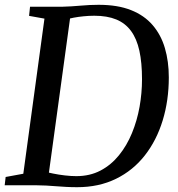

<svg xmlns="http://www.w3.org/2000/svg" viewBox="-26 -771 742 799"><path d="M99 -743H233.5Q271.5 -744 309.5 -747.5Q347.5 -751 384.5 -751Q463.5 -751 519 -729Q574.5 -707 609.2 -666.5Q644 -626 660.2 -570.8Q676.5 -515.5 676.5 -449Q676.5 -353 651 -269.8Q625.5 -186.5 576.5 -124Q527.5 -61.5 456.5 -26.8Q385.5 8 295 8Q271 8 249.5 6.8Q228 5.5 207.2 4Q186.5 2.5 166.2 1.2Q146 0 125 0H-6.5L-2.5 -34.5L71 -48L159 -693.5L95 -705ZM173 -19.5 156.5 -58Q171.5 -53.5 194.8 -48.8Q218 -44 243.8 -41Q269.5 -38 291.5 -38Q348 -38 392.2 -61.2Q436.5 -84.5 469.2 -125Q502 -165.5 523.2 -217.2Q544.5 -269 554.8 -326.5Q565 -384 565 -441Q565 -510 554 -560Q543 -610 519.2 -642.2Q495.5 -674.5 457.8 -690Q420 -705.5 366.5 -705.5Q344 -705.5 321.8 -703.2Q299.5 -701 281 -697.5Q262.5 -694 251 -691L269.5 -723.5Z"/></svg>

Font: Merriweather 48pt
Style: Italic
Weight: 400
Italic angle: -7.8°
Version: Version 2.101